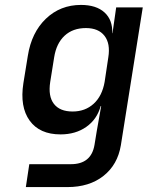

<svg xmlns="http://www.w3.org/2000/svg" viewBox="-20 -580 640 780"><path d="M85 180 99 87H268Q351 87 364 8L373 -47L391 -149H389Q374 -95 330.5 -64.5Q287 -34 226 -34Q141 -34 100.5 -90Q60 -146 75 -242L93 -353Q108 -448 166.5 -504Q225 -560 309 -560Q371 -560 404.5 -529.5Q438 -499 436 -445H437L452 -550H560L471 10Q458 89 400.5 134.5Q343 180 254 180ZM275 -127Q326 -127 360.5 -158.5Q395 -190 405 -247L420 -347Q429 -403 404.5 -434.5Q380 -466 329 -466Q276 -466 242.5 -435Q209 -404 200 -347L184 -247Q175 -189 199 -158Q223 -127 275 -127Z"/></svg>

Font: NKDuy Mono SemiBold
Style: Italic
Weight: 600
Italic angle: -9°
Monospace: yes
Designer: NKDuy
Foundry: NKDuy
Version: Version 2.251; ttfautohint (v1.8.4.7-5d5b)